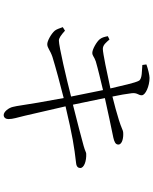

<svg xmlns="http://www.w3.org/2000/svg" viewBox="85 -876 830 1040"><g transform="rotate(90 500.0 -356.0)"><path d="M127 -281C134 -261 139 -247 146 -238C163 -218 202 -197 219 -197C240 -197 250 -212 288 -225C343 -242 439 -268 511 -286L536 -147C546 -91 554 -27 559 -11C564 12 585 39 603 39C619 39 625 25 625 13C625 -11 617 -33 607 -75L556 -296C717 -334 775 -343 862 -353C885 -355 890 -366 890 -376C890 -396 853 -410 812 -408C803 -407 799 -402 770 -394C738 -385 624 -355 547 -336L511 -509C573 -523 672 -544 726 -555C747 -560 763 -566 763 -582C763 -604 723 -611 695 -608C685 -607 672 -598 630 -585C592 -573 547 -561 503 -550C494 -595 489 -620 485 -654C481 -685 497 -691 496 -709C496 -729 446 -751 402 -751C388 -751 353 -743 329 -734L332 -712C361 -709 406 -712 417 -694C429 -674 444 -601 459 -539C377 -521 267 -498 245 -498C223 -498 209 -517 194 -534L176 -525C180 -505 183 -494 192 -482C205 -465 247 -441 266 -441C283 -441 286 -451 313 -460C354 -472 410 -485 468 -499L503 -326C407 -301 230 -260 200 -260C186 -260 171 -271 146 -293Z"/></g></svg>

Font: Noto Serif CJK TC Light
Style: Regular
Weight: 300
Designer: Ryoko NISHIZUKA 西塚涼子 (kana & ideographs); Frank Grießhammer (Latin, Greek & Cyrillic); Wenlong ZHANG 张文龙 (bopomofo); San
Foundry: Adobe
Version: Version 2.001;hotconv 1.1.0;makeotfexe 2.6.0